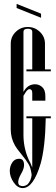

<svg xmlns="http://www.w3.org/2000/svg" viewBox="-20 -950 285 982"><path d="M107 -491Q127 -519 160 -519Q180 -519 196 -504.5Q212 -490 212 -458V-435H145V-474Q145 -494 131 -494Q121 -494 110 -476L100 -460V-260Q100 -182 136 -115Q142 -102 145 -93V-345H115V-355H240V-345H214Q211 -196 188 -114Q151 12 96 12Q70 12 50 -17Q30 -46 30 -76Q30 -99 42.5 -118.5Q55 -138 78 -138Q103 -138 103 -106Q103 -86 88 -61Q73 -35 73 -18Q73 -10 78 -3Q88 2 96 2Q109 2 122 -8Q139 -27 142 -55Q138 -89 127 -109Q115 -130 89.5 -161Q64 -192 57 -205Q35 -244 35 -287V-727Q35 -762 60.5 -787Q86 -812 122 -812Q158 -812 184 -787Q210 -762 210 -727V-595H240V-585H115V-595H145V-787Q145 -803 122 -803Q100 -803 100 -787V-480ZM65 -930 190 -880V-859L65 -909Z"/></svg>

Font: Cathisma Unicode
Style: Normal
Weight: 400
Version: Version 1.0